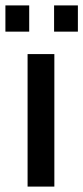

<svg xmlns="http://www.w3.org/2000/svg" viewBox="-39 -690 308 710"><path d="M162 0H63V-490H162ZM69 -573H-19V-670H69ZM249 -573H161V-670H249Z"/></svg>

Font: Gemunu Libre ExtraLight SemiBold
Style: Regular
Weight: 600
Version: Version 1.100